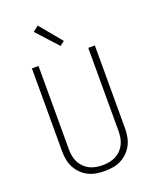

<svg xmlns="http://www.w3.org/2000/svg" viewBox="-175 -1068 949 1175"><g transform="rotate(-20 300.0 -480.5)"><path d="M300 8Q273 8 245.5 3.5Q218 -1 193.5 -13.5Q169 -26 149.5 -45.5Q130 -65 117.5 -89Q105 -113 100 -140.5Q95 -168 95 -195V-735H138V-195Q138 -173 141.5 -151.5Q145 -130 154.5 -110Q164 -90 179.5 -74Q195 -58 214.5 -48Q234 -38 256 -34Q278 -30 300 -30Q322 -30 344 -34Q366 -38 385.5 -48Q405 -58 420.5 -74Q436 -90 445.5 -110Q455 -130 458.5 -151.5Q462 -173 462 -195V-735H505V-195Q505 -168 500 -140.5Q495 -113 482.5 -89Q470 -65 450.5 -45.5Q431 -26 406.5 -13.5Q382 -1 354.5 3.5Q327 8 300 8ZM307 -804 182 -941 218 -969 336 -826Z"/></g></svg>

Font: Zed Sans Extralight Extended
Style: Regular
Weight: 200
Width: 7
Designer: Belleve Invis
Foundry: Belleve Invis
Version: Version 1.0.0; ttfautohint (v1.8.4)